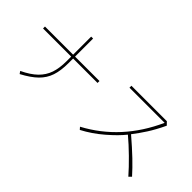

<svg xmlns="http://www.w3.org/2000/svg" viewBox="-28 -1261 1896 1896"><g transform="rotate(45 920.0 -313.5)"><path d="M840 -415H499V-352Q499 -245 474.5 -172Q450 -99 393 -43Q336 13 234 67L216 41Q313 -5 368.5 -59Q424 -113 448 -183Q472 -253 472 -352V-415H79V-442H472V-694H499V-442H840Z M1710 25Q1650 -44 1568 -124.5Q1486 -205 1413 -266Q1355 -193 1255 -107Q1155 -21 1044 37L1023 13Q1399 -188 1587 -605H1096V-632H1591L1622 -600Q1573 -497 1526.5 -425Q1480 -353 1432 -291Q1537 -201 1608 -133Q1679 -65 1736 -1Z"/></g></svg>

Font: LINE Seed Sans KR Thin
Style: Regular
Weight: 250
Designer: LINE BX Design & Sandoll Inc & Dalton Maag Ltd
Foundry: Sandoll Inc.
Version: Version 1.000